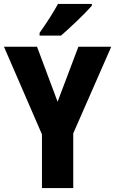

<svg xmlns="http://www.w3.org/2000/svg" viewBox="-20 -950 582 970"><path d="M444 -921V-930H273C249 -886 214 -832 180 -784V-770H288C337 -812 412 -884 444 -921ZM271 -436 167 -714H0L192 -271V0H350V-276L542 -714H376Z"/></svg>

Font: Noto Sans Thai Looped Condensed ExtraBold
Style: Regular
Weight: 800
Width: 3
Designer: Sasikarn Vongin, Ben Mitchell
Foundry: The Fontpad Ltd
Version: Version 1.001